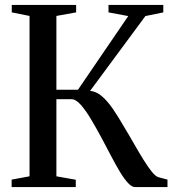

<svg xmlns="http://www.w3.org/2000/svg" viewBox="-20 -763 711 783"><path d="M27.5 0V-30.5L100.5 -44V-698L28 -712.5V-743H290.5V-712.5L210 -698V-397H298L503 -697.5L422.5 -712.5V-743H646V-712.5L573 -697.5L347.5 -392.5Q372.5 -390 394.8 -371.2Q417 -352.5 438.8 -321.2Q460.5 -290 484 -249Q506 -213 526.2 -177.2Q546.5 -141.5 565 -111.8Q583.5 -82 598.8 -63Q614 -44 625.5 -40.5L663 -30.5V0H531Q517.5 0 502 -16.8Q486.5 -33.5 469.2 -62Q452 -90.5 433.5 -126Q415 -161.5 395 -199Q374 -238 352.5 -274.5Q331 -311 310.2 -334.8Q289.5 -358.5 271 -358.5H210V-44L289 -30V0Z"/></svg>

Font: Merriweather 96pt
Style: Regular
Weight: 400
Version: Version 2.100